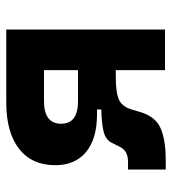

<svg xmlns="http://www.w3.org/2000/svg" viewBox="13 -571 560 626"><g transform="rotate(-90 293.0 -258.0)"><path d="M232.9 -221.7Q153.8 -221.7 110.6 -257.3Q67.4 -293 67.4 -357.9Q67.4 -434.1 120.8 -475.8Q174.3 -517.6 272 -517.6H509.8V0H377.4V-160.6H358.4Q299.8 -160.6 278.3 -148.9Q256.8 -137.2 248.5 -106.9L241.7 -84Q227.5 -32.7 189.5 -15.1Q151.4 2.4 82.5 2.4H53.2V-120.6H77.6Q97.7 -120.6 110.1 -127.9Q122.6 -135.3 130.9 -154.3L139.2 -170.9Q148.9 -193.8 179 -200.7Q209 -207.5 249 -207.5V-221.7ZM377.4 -283.7V-394.5H275.9Q202.6 -394.5 202.6 -338.4Q202.6 -283.7 275.9 -283.7Z"/></g></svg>

Font: Cascadia Code NF
Style: Bold
Weight: 700
Monospace: yes
Designer: Aaron Bell
Foundry: Saja Typeworks
Version: Version 2404.023; ttfautohint (v1.8.4)